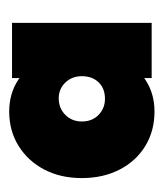

<svg xmlns="http://www.w3.org/2000/svg" viewBox="10 -768 348 407"><g transform="rotate(-90 183.5 -564.0)"><path d="M151 -410Q110 -410 78 -429.5Q46 -449 28 -484Q10 -519 10 -564Q10 -609 28 -643.5Q46 -678 78 -698Q110 -718 151 -718Q189 -718 218 -699Q247 -680 254 -650V-478Q247 -448 218 -429Q189 -410 151 -410ZM178 -515Q200 -515 213 -528.5Q226 -542 226 -564Q226 -585 212.5 -599Q199 -613 179 -613Q158 -613 144 -599Q130 -585 130 -564Q130 -542 144 -528.5Q158 -515 178 -515ZM222 -416V-495L239 -567L222 -639V-712H339V-416Z"/></g></svg>

Font: Outfit Thin Black
Style: Regular
Weight: 900
Version: Version 1.100;gftools[0.9.27]